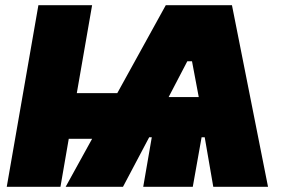

<svg xmlns="http://www.w3.org/2000/svg" viewBox="-20 -720 1087 740"><path d="M213 0 245 -185H335L233 0H454L555 -191H565L532 0H723L757 -191H769L802 0H1013L874 -700H619L432 -361H276L335 -700H128L6 0ZM630 -346 702 -484H720L746 -346Z"/></svg>

Font: Fixel Text 20240404 Black
Style: Italic
Weight: 900
Width: 4
Italic angle: -10°
Designer: AlfaBravo + MacPaw
Foundry: Kyrylo Tkachov, Marchela Mozhyna, Serhii Makarenko, Maria Weinstein, Zakhar Kryvoshyya
Version: Version 1.211;Glyphs 3.2 (3225)